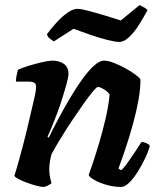

<svg xmlns="http://www.w3.org/2000/svg" viewBox="-20 -740 620 760"><path d="M153 0Q142 0 123.5 -5Q105 -10 86 -17Q67 -24 53 -31.5Q39 -39 37 -44Q47 -76 60 -123.5Q73 -171 86 -224Q99 -277 109 -322Q113 -340 116.5 -354.5Q120 -369 121.5 -380.5Q123 -392 123 -397Q123 -408 115.5 -412.5Q108 -417 92 -417H43Q43 -429 46 -442.5Q49 -456 51 -464Q66 -471 93.5 -479.5Q121 -488 147.5 -494Q174 -500 187 -500Q215 -500 233 -487Q251 -474 251 -448Q251 -436 244 -410Q237 -384 227 -352Q217 -320 205 -288.5Q193 -257 183 -232.5Q173 -208 168 -199L173 -195Q190 -230 211.5 -270.5Q233 -311 257 -351.5Q281 -392 305 -425.5Q329 -459 351.5 -479.5Q374 -500 392 -500Q408 -500 431 -491Q454 -482 477.5 -469Q501 -456 517.5 -443.5Q534 -431 536 -425Q536 -388 528 -343.5Q520 -299 507.5 -253.5Q495 -208 482.5 -169.5Q470 -131 460.5 -105Q451 -79 449 -73L460 -66Q471 -76 485.5 -96.5Q500 -117 515 -139.5Q530 -162 540 -178Q549 -178 560 -173Q571 -168 573 -163Q568 -142 555 -114.5Q542 -87 525.5 -60.5Q509 -34 491.5 -17Q474 0 459 0Q431 0 402.5 -8Q374 -16 354 -27.5Q334 -39 331 -47Q336 -60 347.5 -94.5Q359 -129 373 -176Q387 -223 398.5 -273Q410 -323 414 -366Q407 -376 397.5 -382.5Q388 -389 380 -392.5Q372 -396 368 -396Q363 -396 347 -377Q331 -358 309.5 -327.5Q288 -297 264 -261Q240 -225 219 -190.5Q198 -156 184 -130Q180 -116 177.5 -100.5Q175 -85 175 -69Q175 -55 177.5 -41.5Q180 -28 184 -15Q178 -10 169.5 -5.5Q161 -1 153 0ZM452 -574Q437 -574 405 -582Q373 -590 337 -602.5Q301 -615 271 -626L193 -576Q187 -580 177.5 -587Q168 -594 166 -605Q183 -628 204 -651Q225 -674 247 -689.5Q269 -705 286 -705Q301 -705 331 -697Q361 -689 396 -678.5Q431 -668 458 -659L533 -720Q539 -716 548 -712Q557 -708 564 -700Q549 -672 530.5 -642.5Q512 -613 491.5 -593.5Q471 -574 452 -574Z"/></svg>

Font: Texturina 12pt ExtraBold
Style: Italic
Weight: 800
Italic angle: -11°
Designer: Guillermo Torres Carreño
Foundry: Omnibus-Type
Version: Version 1.002